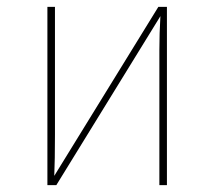

<svg xmlns="http://www.w3.org/2000/svg" viewBox="-20 -539 624 559"><path d="M466 0H444V-394Q444 -442 447 -492L144 0H118V-519H140V-146Q140 -73 138 -27L441 -519H466Z"/></svg>

Font: FiraSans
Style: Regular
Weight: 150
Designer: Carrois Corporate & Edenspiekermann AG
Foundry: Carrois Corporate GbR & Edenspiekermann AG
Version: Version 3.106;PS 003.106;hotconv 1.0.70;makeotf.lib2.5.58329